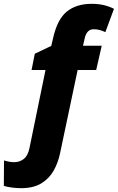

<svg xmlns="http://www.w3.org/2000/svg" viewBox="-44 -744 616 1004"><path d="M66 240Q42 240 16.5 236.5Q-9 233 -24 228L-23 95Q-6 100 6 102Q18 104 31 104Q59 104 80.5 87Q102 70 110 31L194 -378H121L138 -463L224 -504L234 -546Q256 -644 306 -684Q356 -724 435 -724Q470 -724 498 -717.5Q526 -711 552 -698L507 -576Q494 -582 479.5 -586.5Q465 -591 446 -591Q425 -591 413.5 -576.5Q402 -562 398 -539L390 -505H488L459 -378H362L270 58Q260 106 237 147.5Q214 189 172.5 214.5Q131 240 66 240Z"/></svg>

Font: Noto Sans Disp ExtBd
Style: Italic
Weight: 800
Italic angle: -12°
Designer: Monotype Design Team
Foundry: Monotype Imaging Inc.
Version: Version 2.000;GOOG;noto-source:20170915:90ef993387c0